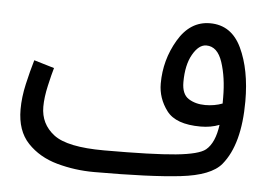

<svg xmlns="http://www.w3.org/2000/svg" viewBox="-43 -557 890 633"><g transform="rotate(5 402.0 -240.0)"><path d="M635 -231Q603 -231 580 -245.5Q557 -260 557 -300Q557 -357 577 -392Q597 -427 622 -427Q659 -427 675.5 -377Q692 -327 692 -261Q692 -250 692 -241Q666 -231 635 -231ZM290 21Q475 21 575 9.5Q675 -2 709 -43Q766 -112 766 -255Q766 -359 732.5 -430Q699 -501 628 -501Q562 -501 522.5 -434Q483 -367 483 -289Q483 -240 513.5 -199.5Q544 -159 626 -159Q660 -159 688 -170Q680 -110 651 -86Q629 -68 553 -60.5Q477 -53 316 -53Q194 -53 149 -87.5Q104 -122 104 -179Q104 -210 113 -249.5Q122 -289 128 -309L61 -329Q50 -292 40 -248Q30 -204 30 -164Q30 -93 68.5 -52.5Q107 -12 166.5 4.5Q226 21 289 21H290Z"/></g></svg>

Font: Noto Sans Arabic Condensed
Style: Regular
Weight: 400
Width: 3
Designer: Nadine Chahine
Foundry: Monotype Imaging Inc.
Version: 1.001